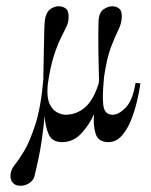

<svg xmlns="http://www.w3.org/2000/svg" viewBox="-20 -447 486 619"><path d="M13.7 120.6Q13.7 101.6 27.6 84.2Q41.5 66.9 58.6 38.6Q75.2 11.2 93.5 -44.2Q111.8 -99.6 120.1 -193.8L119.6 -194.8Q121.1 -256.8 121.6 -294.4Q122.1 -332 122.8 -352.8Q123.5 -373.5 125 -384.3Q128.9 -407.7 141.8 -417.2Q154.8 -426.8 169.9 -426.8Q182.6 -426.8 192.4 -419.2Q202.1 -411.6 201.2 -389.6Q200.7 -374.5 193.6 -359.9Q186.5 -345.2 175.8 -323.7Q165 -302.2 153.8 -267.6Q142.6 -232.9 134.3 -177.7L133.3 -166Q130.9 -130.4 140.4 -111.1Q149.9 -91.8 164.6 -84.5Q179.2 -77.1 190.4 -77.1Q226.6 -77.1 253.9 -100.6Q281.2 -124 297.9 -177.2L299.3 -187.5Q296.4 -291.5 296.9 -334Q297.4 -376.5 297.9 -384.3Q300.8 -408.7 314.9 -417.7Q329.1 -426.8 341.8 -426.8Q355 -426.8 364.3 -419.2Q373.5 -411.6 372.6 -392.1Q372.1 -371.6 361.8 -351.1Q351.6 -330.6 338.1 -295.9Q324.7 -261.2 315.4 -198.7Q314 -186 313.5 -175.3H314Q313.5 -172.4 313 -169.9Q309.1 -115.2 315.7 -96.2Q322.3 -77.1 343.3 -77.1Q362.8 -77.1 385.3 -100.1Q407.7 -123 417 -179.7L432.6 -178.2Q429.2 -151.9 421.4 -119.4Q413.6 -86.9 401.4 -57.1Q389.2 -27.3 371.3 -8.1Q353.5 11.2 329.6 11.2Q296.9 11.2 288.3 -15.9Q279.8 -43 283.2 -78.6Q267.1 -43.5 241.5 -16.1Q215.8 11.2 180.2 11.2Q147.5 11.2 136.5 -14.9Q125.5 -41 124 -73.2Q115.7 9.3 105 59.6Q94.2 109.9 90.3 124Q86.4 135.3 74 143.6Q61.5 151.9 45.9 151.9Q30.3 151.9 22 143.1Q13.7 134.3 13.7 120.6Z"/></svg>

Font: Bacasime Antique
Style: Regular
Weight: 400
Designer: The DocRepair Project, Claus Eggers Sørensen
Foundry: Google
Version: Version 2.000